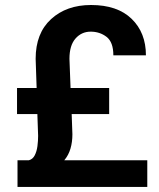

<svg xmlns="http://www.w3.org/2000/svg" viewBox="-20 -740 631 760"><path d="M412.1 -288.6H263.7L266.6 -208.5Q266.6 -177.7 259 -151.9Q251.5 -126 234.4 -105.5H563V0H49.3V-105.5H93.8Q109.4 -109.4 117.4 -125Q125.5 -140.6 128.2 -161.6Q130.9 -182.6 130.9 -202.1L127.9 -288.6H47.4V-391.6H125L121.1 -507.3Q121.1 -608.4 182.1 -664.3Q243.2 -720.2 340.3 -720.2Q444.8 -720.2 501.2 -665.3Q557.6 -610.4 557.6 -521H428.7Q428.7 -573.2 401.9 -594Q375 -614.7 338.9 -614.7Q302.7 -614.7 278.8 -587.4Q254.9 -560.1 254.9 -507.3L259.3 -391.6H412.1Z"/></svg>

Font: Vazirmatn RD SemiBold
Style: Regular
Weight: 600
Designer: Saber Rastikerdar
Foundry: Saber Rastikerdar
Version: Version 32.102